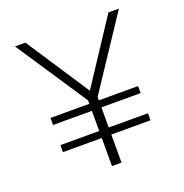

<svg xmlns="http://www.w3.org/2000/svg" viewBox="-133 -869 948 989"><g transform="rotate(-20 340.5 -375.0)"><path d="M366.2 -359.9V-341.3H581.1V-302.7H366.2V-192.4H581.1V-153.8H366.2V0H314V-153.8H101.1V-192.4H314V-302.7H101.1V-341.3H314V-359.9L55.2 -750H112.3L339.8 -403.8L567.4 -750H625Z"/></g></svg>

Font: Now Alt Light
Style: Regular
Weight: 300
Designer: Alfredo Marco Pradil
Foundry: Alfredo Marco Pradil
Version: Version 1.002;PS 001.002;hotconv 1.0.88;makeotf.lib2.5.64775